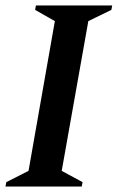

<svg xmlns="http://www.w3.org/2000/svg" viewBox="-27 -680 429 700"><path d="M-7 0 -4 -16 77 -57 173 -603 101 -644 104 -660H382L379 -644L295 -603L198 -57L274 -16L271 0Z"/></svg>

Font: Spectral SemiBold
Style: Italic
Weight: 600
Italic angle: -10°
Designer: Jean-Baptiste Levee
Foundry: Production Type
Version: Version 2.001